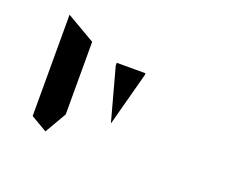

<svg xmlns="http://www.w3.org/2000/svg" viewBox="-83 -1099 982 780"><g transform="rotate(20 408.0 -708.5)"><path d="M169 -469 99 -510V-948L223 -876V-698V-590V-562ZM346 -818V-830H470V-822L408 -590Z"/></g></svg>

Font: DSEG14 Modern Mini
Style: Bold
Weight: 700
Designer: Keshikan(Twitter:@keshinomi_88pro)
Version: Version 0.46